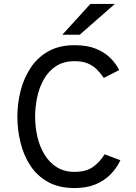

<svg xmlns="http://www.w3.org/2000/svg" viewBox="-20 -941 687 973"><path d="M358 12Q278.5 12 223 -19Q167.5 -50 133.5 -102.2Q99.5 -154.5 83.8 -219Q68 -283.5 68 -350Q68 -416 84.2 -480.2Q100.5 -544.5 135 -597Q169.5 -649.5 224.8 -680.8Q280 -712 358 -712Q422.5 -712 467.2 -693.5Q512 -675 540.2 -646.2Q568.5 -617.5 584 -586L506 -546Q489.5 -570.5 470 -589.8Q450.5 -609 423.5 -620Q396.5 -631 358 -631Q302 -631 263.5 -605.5Q225 -580 201.8 -538.5Q178.5 -497 168.2 -447.5Q158 -398 158 -350Q158 -298 169.5 -248Q181 -198 205.5 -157.8Q230 -117.5 267.8 -93.8Q305.5 -70 358 -70Q416 -70 451 -94.8Q486 -119.5 510 -159L590 -129Q572 -90 541 -58Q510 -26 464.8 -7Q419.5 12 358 12ZM296 -765 438 -921H562L384 -765Z"/></svg>

Font: Overpass
Style: Regular
Weight: 400
Designer: Delve Withrington, Dave Bailey, Thomas Jockin
Foundry: Delve Fonts LLC
Version: Version 4.000